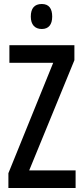

<svg xmlns="http://www.w3.org/2000/svg" viewBox="-20 -940 416 960"><path d="M189 -920C152 -920 134 -898 134 -857C134 -817 154 -795 189 -795C223 -795 241 -817 241 -857C241 -897 225 -920 189 -920ZM358 0V-88H126L352 -639V-714H27V-626H246L22 -74V0Z"/></svg>

Font: Noto Sans Gujarati ExtraCondensed Medium
Style: Regular
Weight: 500
Width: 2
Designer: Jelle Bosma - Monotype Design Team, Universal Thirst
Foundry: Monotype Imaging Inc.
Version: Version 2.106